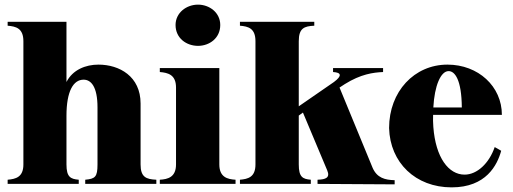

<svg xmlns="http://www.w3.org/2000/svg" viewBox="-20 -794 2214 829"><path d="M13 -18V0H320V-18C285 -21 267 -29 267 -84V-294C267 -401 297 -450 341 -450C373 -450 401 -420 401 -330V-84C401 -30 391 -22 348 -18V0H655V-18C611 -20 587 -29 587 -84V-347C587 -464 496 -515 405 -515C350 -515 294 -493 267 -440V-700H13V-683C49 -680 81 -672 81 -616V-84C81 -29 48 -21 13 -18Z M670 -18V0H997V-18C962 -20 927 -29 927 -84V-500H670V-483C705 -480 740 -472 740 -416V-84C740 -29 705 -20 670 -18ZM931 -686C931 -740 884 -774 835 -774C785 -774 738 -739 738 -686C738 -629 785 -596 835 -596C884 -596 931 -629 931 -686Z M1016 -18V0H1322V-18C1287 -21 1270 -29 1270 -84V-295L1288 -308L1393 -58C1406 -27 1387 -19 1351 -18V0L1684 2V-16C1642 -17 1608 -26 1589 -69L1446 -416L1469 -431C1538 -474 1591 -481 1634 -483V-500H1418V-483C1455 -481 1457 -466 1422 -440L1270 -335V-616C1270 -672 1293 -681 1337 -683V-700H1016V-683C1052 -680 1083 -672 1083 -616V-84C1083 -29 1051 -21 1016 -18Z M1930 15C2079 15 2127 -81 2144 -143L2116 -159C2092 -89 2040 -40 1986 -40C1917 -40 1861 -113 1851 -246C1850 -264 1849 -281 1850 -298H2147C2147 -421 2045 -515 1912 -515C1769 -515 1660 -399 1660 -241C1664 -92 1774 15 1930 15ZM1851 -330C1856 -424 1883 -487 1917 -487C1944 -487 1973 -450 1974 -330Z"/></svg>

Font: Sprat Condesed
Style: Bold
Weight: 700
Width: 3
Designer: Ethan Nakache
Foundry: Collletttivo
Version: Version 2.000;Glyphs 3.2 (3217)